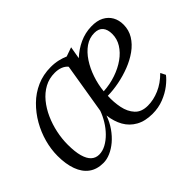

<svg xmlns="http://www.w3.org/2000/svg" viewBox="-108 -774 1013 1013"><g transform="rotate(-45 399.0 -267.5)"><path d="M487.5 -542.5 475.5 -473Q510 -505.5 552 -524.8Q594 -544 640 -545Q683 -546 711 -531.2Q739 -516.5 753.5 -490.8Q768 -465 768 -432Q768 -391 747.8 -358Q727.5 -325 693 -300.2Q658.5 -275.5 616 -259Q573.5 -242.5 528.8 -233.8Q484 -225 443.5 -224.5Q441 -179 449.8 -136Q458.5 -93 483.8 -65.5Q509 -38 556.5 -38Q599 -38 642.5 -56.8Q686 -75.5 724 -114L738.5 -86Q723.5 -65.5 694.5 -43Q665.5 -20.5 626.8 -5.2Q588 10 543.5 10Q488.5 10 450.8 -11Q413 -32 392 -69.2Q371 -106.5 365 -156Q351.5 -118 330 -87.5Q308.5 -57 282.8 -35.2Q257 -13.5 229.8 -1.8Q202.5 10 177 10Q128.5 10 96.2 -13.8Q64 -37.5 47.8 -82Q31.5 -126.5 31.5 -187.5Q31.5 -236.5 45.2 -287Q59 -337.5 85.2 -383.5Q111.5 -429.5 148.8 -466.2Q186 -503 233.8 -524Q281.5 -545 338 -545Q367.5 -545 392.8 -539Q418 -533 436.5 -524.5ZM359.5 -197 406 -479Q394 -493.5 374.8 -501Q355.5 -508.5 331 -508.5Q289 -508.5 254.5 -489.8Q220 -471 193.5 -438.8Q167 -406.5 148.8 -365.8Q130.5 -325 121 -280.2Q111.5 -235.5 111.5 -192Q111.5 -138.5 121.2 -104Q131 -69.5 149 -53.2Q167 -37 192 -37Q218 -37 243.8 -51Q269.5 -65 292.2 -88.2Q315 -111.5 332.2 -140Q349.5 -168.5 359.5 -197ZM627.5 -509.5Q590.5 -509.5 559.2 -487.8Q528 -466 504 -429.5Q480 -393 464.8 -348Q449.5 -303 445 -256.5Q494.5 -259.5 539 -274.8Q583.5 -290 617.8 -314.5Q652 -339 671.5 -370.5Q691 -402 691 -438.5Q691 -472.5 675.2 -491Q659.5 -509.5 627.5 -509.5Z"/></g></svg>

Font: Merriweather 72pt Light
Style: Italic
Weight: 300
Italic angle: -7.8°
Version: Version 2.101